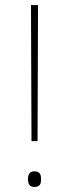

<svg xmlns="http://www.w3.org/2000/svg" viewBox="-20 -734 274 762"><path d="M105 -174H129L131 -714H103ZM116 8C140 8 143 -6 143 -23C143 -39 140 -54 116 -54C96 -54 91 -39 91 -23C91 -6 96 8 116 8Z"/></svg>

Font: Noto Sans Malayalam Thin
Style: Regular
Weight: 100
Designer: Jelle Bosma - Monotype Design Team
Foundry: Monotype Imaging Inc.
Version: Version 2.104